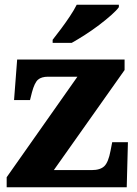

<svg xmlns="http://www.w3.org/2000/svg" viewBox="-20 -786 576 806"><path d="M8 0V-42L305 -464H182Q154 -464 139.5 -451.5Q125 -439 114 -398L106 -366H39L52 -536H503V-492L206 -72H365Q401 -72 418 -88.5Q435 -105 444 -153L451 -189H517L512 0ZM201 -619Q216 -638 235.5 -664Q255 -690 273 -717Q291 -744 302 -766H479V-756Q470 -743 447.5 -723Q425 -703 396 -681Q367 -659 336.5 -639.5Q306 -620 281 -606H201Z"/></svg>

Font: Noto Serif Tamil ExtraBold
Style: Regular
Weight: 800
Designer: Indian Type Foundry, Tom Grace, and the Monotype Design Team
Foundry: Monotype Imaging Inc.
Version: Version 2.004; ttfautohint (v1.8.4.7-5d5b)